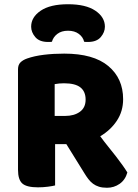

<svg xmlns="http://www.w3.org/2000/svg" viewBox="-20 -876 649 906"><path d="M561 -408Q561 -351 531.5 -306.5Q502 -262 453 -233Q472 -207 491.5 -183Q511 -159 528 -137Q545 -115 558.5 -96Q572 -77 581 -62Q571 -27 544.5 -8.5Q518 10 485 10Q463 10 447 5Q431 0 419 -9Q407 -18 397 -31Q387 -44 378 -59L293 -196H240V-1Q229 2 206 5Q183 8 159 8Q106 8 85.5 -10Q65 -28 65 -75V-549Q65 -570 76.5 -581.5Q88 -593 108 -600Q142 -612 187 -617.5Q232 -623 283 -623Q421 -623 491 -564.5Q561 -506 561 -408ZM288 -329Q330 -329 357 -348.5Q384 -368 384 -406Q384 -444 359.5 -463.5Q335 -483 282 -483Q270 -483 259.5 -482Q249 -481 238 -479V-329ZM301 -731Q270 -731 250.5 -716Q231 -701 225 -679Q220 -678 216 -678Q212 -678 207 -678Q166 -678 146.5 -701Q127 -724 127 -750Q127 -795 172 -825.5Q217 -856 301 -856Q385 -856 430 -825.5Q475 -795 475 -750Q475 -724 455.5 -701Q436 -678 395 -678Q390 -678 386 -678Q382 -678 377 -679Q372 -701 352 -716Q332 -731 301 -731Z"/></svg>

Font: Baloo Bhai 2 ExtraBold
Style: Regular
Weight: 800
Designer: Supriya Tembe, Noopur Datye and Ek Type
Foundry: Ek Type
Version: Version 1.640;PS 1.000;hotconv 16.6.51;makeotf.lib2.5.65220;